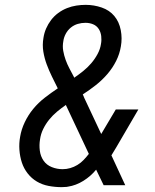

<svg xmlns="http://www.w3.org/2000/svg" viewBox="-20 -763 640 791"><path d="M234 8Q207 8 180.5 3Q154 -2 132 -15Q110 -28 94 -48.5Q78 -69 70 -93.5Q62 -118 60 -145.5Q58 -173 63 -200Q68 -230 82 -259.5Q96 -289 117 -314.5Q138 -340 164.5 -360.5Q191 -381 218 -399Q206 -423 194 -447.5Q182 -472 172.5 -497.5Q163 -523 158.5 -550.5Q154 -578 159 -607Q162 -627 170 -645.5Q178 -664 190.5 -680.5Q203 -697 220 -709.5Q237 -722 256 -729.5Q275 -737 294.5 -740Q314 -743 333 -743Q367 -743 399 -732Q431 -721 451 -697Q471 -673 477.5 -639Q484 -605 478 -572Q473 -541 458.5 -512Q444 -483 422.5 -458Q401 -433 375 -412.5Q349 -392 321 -374Q322 -371 324 -367.5Q326 -364 327 -360L397 -211L457 -312H550L459 -156Q454 -148 449 -139.5Q444 -131 439 -123L496 0H407L376 -64Q354 -37 323.5 -18Q293 1 260 6L254 7ZM286 -443Q305 -456 323 -470.5Q341 -485 356 -502.5Q371 -520 382 -540.5Q393 -561 396 -582Q399 -598 397 -614.5Q395 -631 386.5 -644Q378 -657 363.5 -663Q349 -669 332 -669Q316 -669 300.5 -664.5Q285 -660 272 -649.5Q259 -639 251 -624Q243 -609 241 -594Q237 -573 240.5 -553.5Q244 -534 250.5 -516Q257 -498 266 -481Q275 -464 284 -447L285 -445Q285 -445 285 -445Q285 -445 285 -444ZM238 -66Q254 -66 269.5 -70.5Q285 -75 299 -83.5Q313 -92 324.5 -104Q336 -116 346 -129L252 -329V-330V-331Q233 -318 215 -303Q197 -288 182.5 -270Q168 -252 158 -231.5Q148 -211 145 -189Q141 -166 144 -142.5Q147 -119 159.5 -101Q172 -83 193.5 -74.5Q215 -66 238 -66Z"/></svg>

Font: Iosevka Slab Extended
Style: Italic
Weight: 400
Width: 7
Italic angle: -9°
Monospace: yes
Designer: Belleve Invis
Foundry: Belleve Invis
Version: Version 11.1.0; ttfautohint (v1.8.3)